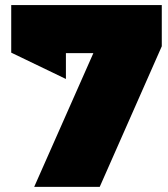

<svg xmlns="http://www.w3.org/2000/svg" viewBox="-20 -721 657 751"><path d="M23.9 -515.1V-701.2H612.8V-540L370.1 9.8H113.8L345.2 -513.2H237.8V-412.1Z"/></svg>

Font: Trueno UltraBlack
Style: Regular
Weight: 950
Designer: Julieta Ulanovsky
Foundry: Julieta Ulanovsky
Version: Version 3.001b | FøM Fix